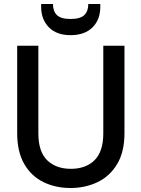

<svg xmlns="http://www.w3.org/2000/svg" viewBox="-20 -929 708 961"><path d="M333 12Q258 12 197.5 -17.5Q137 -47 101.5 -108Q66 -169 66 -263V-700H172V-262Q172 -170 216 -127Q260 -84 335 -84Q409 -84 453 -127Q497 -170 497 -262V-700H603V-263Q603 -169 566.5 -108Q530 -47 468.5 -17.5Q407 12 333 12ZM333 -753Q263 -753 224.5 -792.5Q186 -832 186 -894V-909H245Q245 -873 265 -853.5Q285 -834 333 -834Q382 -834 402 -853.5Q422 -873 422 -909H482V-894Q482 -831 443 -792Q404 -753 333 -753Z"/></svg>

Font: Ultramarine Medium
Style: Regular
Weight: 500
Designer: Colophon Foundry, Jonny Pinhorn
Foundry: Colophon Foundry
Version: Version 1.200; ttfautohint (v1.8.3)